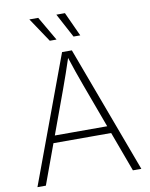

<svg xmlns="http://www.w3.org/2000/svg" viewBox="-100 -1013 847 1085"><g transform="rotate(-10 323.5 -470.5)"><path d="M25.4 0 294.9 -727.5H351.1L621.6 0H573.2L381.3 -520Q366.7 -559.6 350.8 -605.2Q335 -650.9 316.4 -708H329.1Q310.5 -650.9 294.4 -605Q278.3 -559.1 264.2 -520L73.7 0ZM141.6 -229V-270.5H505.4V-229ZM374 -802.7 299.8 -941.4H349.1L412.6 -802.7ZM237.8 -802.7 145 -941.4H195.8L276.4 -802.7Z"/></g></svg>

Font: Inter 18pt ExtraLight
Style: Regular
Weight: 250
Designer: Rasmus Andersson
Foundry: rsms
Version: Version 4.001;git-66647c0bb